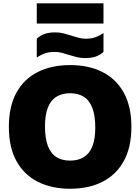

<svg xmlns="http://www.w3.org/2000/svg" viewBox="-20 -1150 862 1180"><path d="M411 10Q297 10 212.5 -32.8Q128 -75.5 81.2 -160Q34.5 -244.5 34.5 -370Q34.5 -496 81 -580.5Q127.5 -665 212 -707.5Q296.5 -750 411 -750Q525.5 -750 610 -707.2Q694.5 -664.5 741 -580Q787.5 -495.5 787.5 -370Q787.5 -245 741 -160.5Q694.5 -76 610 -33Q525.5 10 411 10ZM411 -163Q461 -163 495.5 -184.5Q530 -206 547.8 -250.8Q565.5 -295.5 565.5 -366Q565.5 -440.5 547.5 -487Q529.5 -533.5 495 -555.2Q460.5 -577 411 -577Q362 -577 327.5 -556Q293 -535 274.8 -490.2Q256.5 -445.5 256.5 -374Q256.5 -299 274.5 -252.5Q292.5 -206 326.8 -184.5Q361 -163 411 -163ZM503 -793Q474.5 -793 450 -799.5Q425.5 -806 402 -813Q381 -820 359.8 -825.5Q338.5 -831 315 -831Q282 -831 257 -822.5Q232 -814 206 -796V-912.5Q229 -932.5 255.2 -941.8Q281.5 -951 319 -951Q348 -951 372.5 -944.5Q397 -938 420 -930.5Q441.5 -924 462.8 -918Q484 -912 507 -912Q540.5 -912 565.5 -920.8Q590.5 -929.5 616 -947V-830.5Q594 -811 567.2 -802Q540.5 -793 503 -793ZM206 -1005.5V-1129.5H616V-1005.5Z"/></svg>

Font: Encode Sans Condensed Thin Black
Style: Regular
Weight: 900
Version: Version 3.002